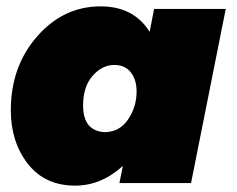

<svg xmlns="http://www.w3.org/2000/svg" viewBox="-20 -575 744 603"><path d="M216 8Q121 8 67.5 -60.5Q14 -129 14 -229Q14 -366 96.5 -460.5Q179 -555 296 -555Q400 -555 450 -475L464 -547H689L580 0H355L366 -54Q298 8 216 8ZM308 -160Q355 -160 382 -199.5Q409 -239 409 -288Q409 -324 391 -347.5Q373 -371 339 -371Q301 -371 271 -337Q241 -303 241 -244Q241 -164 308 -160Z"/></svg>

Font: Argentum Sans Black
Style: Italic
Weight: 900
Italic angle: -11°
Designer: Julieta Ulanovsky (font), Cristiano Sobral (main changes and remaster)
Foundry: Julieta Ulanovsky (font), Cristiano Sobral (main changes and remaster)
Version: Version 2.007;June 15, 2022;FontCreator 14.0.0.2814 64-bit; 